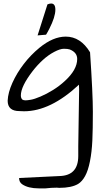

<svg xmlns="http://www.w3.org/2000/svg" viewBox="-20 -624 556 1065"><path d="M308.6 418 294.9 417Q265.6 417 232.4 420.9H195.3Q136.7 420.9 103.5 398.4Q85.9 386.7 85.9 363.3L310.5 352.5Q414.1 349.6 414.1 241.2Q414.1 237.3 414.1 228Q414.1 218.8 414.1 187.5L418.9 -127Q418.9 -143.6 418 -154.3Q259.8 -6.8 113.3 -6.8Q100.6 -6.8 87.9 -7.8Q22.5 -7.8 22.5 -65.4Q24.4 -110.4 48.8 -164.6Q73.2 -218.8 111.8 -269Q150.4 -319.3 199.2 -359.4Q274.4 -420.9 344.7 -420.9Q426.8 -420.9 479.5 -334Q495.1 -101.6 495.1 -3.9Q495.1 93.8 492.2 156.2Q489.3 218.8 479 270.5Q468.8 322.3 452.1 352.5Q435.5 382.8 413.1 396.5Q376 418 308.6 418ZM367.2 -349.6Q355.5 -353.5 334.5 -353.5Q313.5 -353.5 280.3 -335.9Q247.1 -318.4 216.8 -290.5Q186.5 -262.7 160.2 -228.5Q95.7 -144.5 95.7 -94.7Q95.7 -79.1 104.5 -71.3Q111.3 -67.4 121.6 -67.4Q131.8 -67.4 151.4 -70.8Q170.9 -74.2 204.6 -88.4Q238.3 -102.5 274.4 -125Q310.5 -147.5 339.8 -174.8Q408.2 -237.3 408.2 -296.9Q408.2 -333 367.2 -349.6ZM263.7 -604.5Q287.1 -604.5 287.1 -570.3Q287.1 -530.3 253.9 -464.8Q244.1 -445.3 235.4 -431.6L188.5 -427.7L243.2 -599.6Q254.9 -604.5 263.7 -604.5Z"/></svg>

Font: Architects Daughter
Style: Regular
Weight: 400
Designer: Kimberly Geswein
Foundry: Kimberly Geswein
Version: Version 1.003 2010